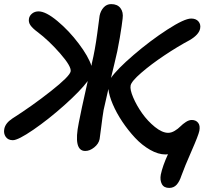

<svg xmlns="http://www.w3.org/2000/svg" viewBox="-40 -693 1035 941"><path d="M22.9 -5.9Q-0.5 -5.9 -12 -22.5Q-23.4 -39.1 -19 -61Q-13.7 -89.4 20 -111.8Q118.2 -174.3 209.7 -246.6Q301.3 -318.8 306.2 -342.8Q311 -366.7 254.9 -430.9Q198.7 -495.1 144 -536.1Q119.6 -554.2 109.1 -569.3Q98.6 -584.5 102.1 -602.1Q104.5 -616.2 117.4 -626.7Q130.4 -637.2 148.9 -637.2Q184.6 -637.2 241.5 -589.8Q298.3 -542.5 345.9 -479.2Q393.6 -416 408.2 -370.1Q410.2 -379.9 410.2 -382.8Q425.8 -447.3 436.8 -530.3Q447.8 -613.3 448.2 -616.2Q453.1 -640.1 468 -656.5Q482.9 -672.9 504.9 -672.9Q535.2 -672.9 550.3 -653.3Q565.4 -633.8 561 -602.1Q558.1 -573.7 547.1 -507.3Q536.1 -440.9 520 -377.9Q517.1 -364.7 511.2 -341.3Q505.4 -317.9 503.9 -311Q533.7 -354 615 -423.8Q696.3 -493.7 780 -547.9Q863.8 -602.1 897 -602.1Q920.9 -602.1 932.9 -587.6Q944.8 -573.2 940.9 -553.2Q935.1 -522.9 889.2 -496.1Q830.6 -464.8 765.9 -421.6Q701.2 -378.4 652.6 -336.4Q604 -294.4 600.1 -273.9Q596.2 -254.4 612.8 -215.3Q629.4 -176.3 656.5 -137.9Q683.6 -99.6 719.2 -70.8Q754.9 -42 784.2 -42Q799.8 -42 816.2 -51.8Q832.5 -61.5 844.2 -73.5Q856 -85.4 871.1 -95.2Q886.2 -105 899.9 -105Q919.9 -105 930.9 -91.3Q941.9 -77.6 937 -51.8Q932.6 -29.8 898.4 47.9Q864.3 125.5 849.1 168Q839.8 196.8 825.7 212.4Q811.5 228 789.1 228Q763.2 228 753.2 209Q743.2 189.9 748 163.1Q756.8 120.6 783.2 63Q779.3 64 771 64Q735.4 64 695.6 41.3Q655.8 18.6 621.8 -17.8Q587.9 -54.2 559.3 -96.9Q530.8 -139.6 512.7 -182.1Q494.6 -224.6 491.2 -256.8Q476.6 -193.4 467.8 -153.8Q462.4 -122.6 456.3 -72.3Q450.2 -22 448.2 -11.2Q443.4 12.2 421.6 29.5Q399.9 46.9 377.9 46.9Q317.9 46.9 346.2 -91.8Q354.5 -137.7 390.1 -295.9Q354 -247.6 276.1 -178Q198.2 -108.4 123.5 -57.1Q48.8 -5.9 22.9 -5.9Z"/></svg>

Font: Shantell Sans Irregular Bouncy
Style: Italic
Weight: 500
Italic angle: -11.31°
Designer: Stephen Nixon, Anya Danilova, Shantell Martin
Foundry: Arrow Type
Version: Version 1.006;[9816181b4]